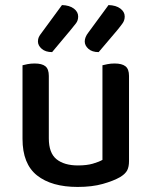

<svg xmlns="http://www.w3.org/2000/svg" viewBox="-20 -725 599 759"><path d="M69 -467Q76 -469 89 -471.5Q102 -474 117 -474Q146 -474 159.5 -463Q173 -452 173 -425V-178Q173 -120 203.5 -95.5Q234 -71 288 -71Q323 -71 347 -78Q371 -85 385 -93V-467Q393 -469 405.5 -471.5Q418 -474 433 -474Q462 -474 476 -463Q490 -452 490 -425V-88Q490 -66 483 -52Q476 -38 455 -25Q429 -10 386.5 2Q344 14 287 14Q184 14 126.5 -31.5Q69 -77 69 -176ZM225 -705Q255 -704 272 -691Q289 -678 289 -660Q289 -644 280.5 -633Q272 -622 258 -605L186 -519Q160 -519 145 -532Q130 -545 130 -561Q130 -571 133.5 -578.5Q137 -586 145 -596ZM409 -705Q439 -704 456 -691Q473 -678 473 -660Q473 -645 465 -633.5Q457 -622 443 -605L370 -519Q344 -519 329.5 -532Q315 -545 315 -561Q315 -578 329 -596Z"/></svg>

Font: Baloo Bhaina 2 Medium
Style: Regular
Weight: 500
Designer: Yesha Goshar, Manish Minz, Shuchita Grover and Ek Type
Foundry: Ek Type
Version: Version 1.640;hotconv 1.0.111;makeotfexe 2.5.65597; ttfautoh